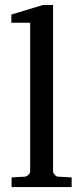

<svg xmlns="http://www.w3.org/2000/svg" viewBox="-20 -757 337 777"><path d="M26.9 0V-39.1L80.1 -42Q86.9 -42 94.5 -49.1Q102.1 -56.2 102.1 -63V-665H25.9V-698.2L153.8 -736.8H194.8V-63Q194.8 -56.2 201.9 -49.1Q209 -42 215.8 -42L270 -39.1V0Z"/></svg>

Font: BabelStone Ogham Lithic
Style: Regular
Weight: 400
Designer: Andrew West
Foundry: BabelStone
Version: Version 1.02 March 14, 2022